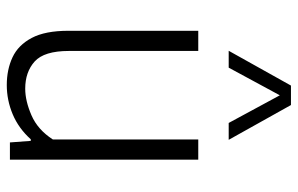

<svg xmlns="http://www.w3.org/2000/svg" viewBox="-172 -676 857 552"><g transform="rotate(90 256.0 -399.5)"><path d="M224 9Q179.5 9 144.2 -7.5Q109 -24 88.5 -62.8Q68 -101.5 68 -168V-541.5H126V-169.5Q126 -98.5 156.2 -71.2Q186.5 -44 234.5 -44Q269.5 -44 311 -62Q352.5 -80 380.5 -123.5V-541.5H438.5V0H389L384.5 -60H380Q348.5 -25 308 -8Q267.5 9 224 9ZM125.5 -629 225.5 -808H281.5L381.5 -629H333L253.5 -776L174 -629Z"/></g></svg>

Font: Encode Sans SmCnd Lt
Style: Regular
Weight: 300
Width: 4
Designer: Multiple Designers
Foundry: Impallari Type
Version: Version 3.002; ttfautohint (v1.8.3) -l 8 -r 50 -G 200 -x 14 